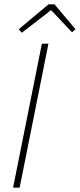

<svg xmlns="http://www.w3.org/2000/svg" viewBox="-20 -860 366 880"><path d="M80 -710 66 -726 202 -840H230L326 -726L310 -712L216 -812H212ZM40 0 172 -660H202L70 0Z"/></svg>

Font: TypoPRO Source Sans Pro
Style: Italic
Weight: 200
Italic angle: -11°
Designer: Paul D. Hunt
Foundry: Adobe Systems Incorporated
Version: Version 1.075;PS 2.000;hotconv 1.0.86;makeotf.lib2.5.63406